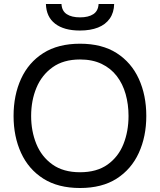

<svg xmlns="http://www.w3.org/2000/svg" viewBox="-20 -934 801 962"><path d="M381 8Q271 8 197 -39Q123 -86 85.5 -168Q48 -250 48 -353Q48 -457 85.5 -539Q123 -621 197 -668Q271 -715 381 -715Q491 -715 564.5 -668Q638 -621 675.5 -539Q713 -457 713 -353Q713 -250 675.5 -168Q638 -86 564.5 -39Q491 8 381 8ZM381 -71Q465 -71 519 -109.5Q573 -148 598.5 -212Q624 -276 624 -353Q624 -411 609.5 -462.5Q595 -514 565 -553Q535 -592 489 -614Q443 -636 381 -636Q298 -636 243.5 -597Q189 -558 162.5 -494Q136 -430 136 -353Q136 -277 162 -213Q188 -149 242.5 -110Q297 -71 381 -71ZM380 -781Q301 -781 256.5 -815Q212 -849 210 -914H288Q290 -879 314.5 -863Q339 -847 381 -847Q423 -847 447.5 -863Q472 -879 474 -914H552Q551 -871 530 -841Q509 -811 471 -796Q433 -781 380 -781Z"/></svg>

Font: Onest
Style: Regular
Weight: 400
Designer: Dmitri Voloshin, Andrey Kudryavtsev
Foundry: Dmitri Voloshin, Andrey Kudryavtsev
Version: Version 1.000;gftools[0.9.33]